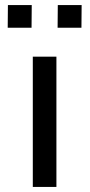

<svg xmlns="http://www.w3.org/2000/svg" viewBox="-20 -742 357 762"><path d="M203.9 0H110.2V-517H203.9ZM209.4 -721.9H304L303.2 -631.9H208.6ZM11.4 -721.9H106L105.2 -631.9H10.6Z"/></svg>

Font: Public Sans VF
Style: Regular
Weight: 400
Designer: Pablo Impallari, Rodrigo Fuenzalida (Modified by Dan O. Williams and USWDS)
Version: Version 1.003